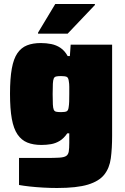

<svg xmlns="http://www.w3.org/2000/svg" viewBox="-20 -733 624 959"><path d="M265 206Q232 206 196 204Q160 202 128.5 198.5Q97 195 75 191V56Q97 56 118.5 56Q140 56 162 56Q184 56 206 56Q251 56 275.5 54.5Q300 53 310.5 46Q321 39 323.5 23.5Q326 8 326 -20V-67H316Q299 -42 278.5 -29.5Q258 -17 235 -13Q212 -9 187 -9Q146 -9 116.5 -21Q87 -33 67.5 -61.5Q48 -90 39 -139.5Q30 -189 30 -265Q30 -341 39 -390.5Q48 -440 67 -467.5Q86 -495 115 -506.5Q144 -518 184 -518Q211 -518 236 -513Q261 -508 282 -494Q303 -480 318 -453H329L333 -510H540V-55Q540 9 533.5 57.5Q527 106 501 139Q475 172 419.5 189Q364 206 265 206ZM285 -173Q305 -173 313 -177Q321 -181 323 -198Q325 -210 325.5 -225.5Q326 -241 326 -263Q326 -284 326 -299.5Q326 -315 324 -325Q322 -345 313.5 -349Q305 -353 285 -353Q269 -353 260.5 -351Q252 -349 248.5 -341Q245 -333 244 -314.5Q243 -296 243 -263Q243 -230 244 -211.5Q245 -193 248.5 -185Q252 -177 260.5 -175Q269 -173 285 -173ZM170 -565V-570L256 -713H454V-708L318 -565Z"/></svg>

Font: Saira Thin Black
Style: Regular
Weight: 900
Version: Version 1.101